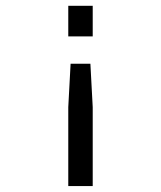

<svg xmlns="http://www.w3.org/2000/svg" viewBox="-20 -624 540 644"><path d="M209 -502V-604.5H291V-502ZM209 0V-264.6L216.8 -410.2H283.2L291 -264.6V0Z"/></svg>

Font: BabelStone Xiangqi
Style: Regular
Weight: 400
Designer: Andrew West
Foundry: BabelStone
Version: Version 11.000 June 09, 2018